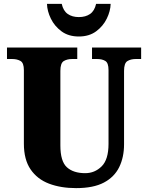

<svg xmlns="http://www.w3.org/2000/svg" viewBox="-20 -959 762 989"><path d="M372 10Q293 10 232.5 -13Q172 -36 137.5 -86.5Q103 -137 103 -219V-598Q103 -635 85.5 -645Q68 -655 43 -655H16V-714H378V-655H351Q326 -655 308.5 -644.5Q291 -634 291 -594V-210Q291 -128 324.5 -97.5Q358 -67 419 -67Q468 -67 503.5 -102Q539 -137 539 -218V-598Q539 -635 522.5 -645Q506 -655 481 -655H454V-714H707V-655H679Q654 -655 636.5 -644.5Q619 -634 619 -594V-216Q619 -149 594 -98Q569 -47 515 -18.5Q461 10 372 10ZM386 -771Q333 -771 297 -797.5Q261 -824 242 -863Q223 -902 222 -939H298Q306 -903 329 -887Q352 -871 386 -871Q421 -871 444 -887Q467 -903 475 -939H550Q549 -902 530 -863Q511 -824 475 -797.5Q439 -771 386 -771Z"/></svg>

Font: Noto Serif SemiCondensed Black
Style: Regular
Weight: 900
Width: 4
Designer: Monotype Design Team
Foundry: Monotype Imaging Inc.
Version: Version 2.014; ttfautohint (v1.8.4.7-5d5b)